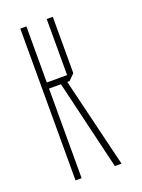

<svg xmlns="http://www.w3.org/2000/svg" viewBox="-119 -655 525 711"><g transform="rotate(-20 143.5 -299.0)"><path d="M208 0 124 -353 144 -373 234 -1V0ZM53 0V-598H77V0ZM77 -353V-377H157V-353ZM157 -353V-598H181V-376L158 -353Z"/></g></svg>

Font: Foldit Thin
Style: Regular
Weight: 100
Designer: Sophia Tai
Foundry: Sophia Tai
Version: Version 1.003